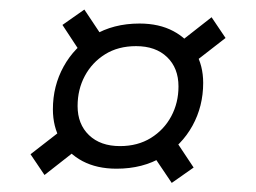

<svg xmlns="http://www.w3.org/2000/svg" viewBox="-20 -454 550 412"><path d="M114 -400.5 161 -433.5 208 -363 161 -329ZM434 -417 464 -372.5 385.5 -311.5 353 -353.5ZM395.5 -94.5 348.5 -61.5 301 -132 348 -166ZM45.5 -123 124 -184 156.5 -142 75.5 -78.5ZM279.5 -403.5Q321.5 -403.5 352 -387.2Q382.5 -371 399.2 -342.2Q416 -313.5 416 -276Q416 -226 393 -184.2Q370 -142.5 328.2 -117.2Q286.5 -92 230 -92Q188 -92 157.2 -108.2Q126.5 -124.5 110 -153.2Q93.5 -182 93.5 -219.5Q93.5 -269.5 116.5 -311.2Q139.5 -353 181.2 -378.2Q223 -403.5 279.5 -403.5ZM237.5 -140.5Q275.5 -140.5 303.8 -158Q332 -175.5 347.5 -204.5Q363 -233.5 363 -268.5Q363 -308 338.5 -331.5Q314 -355 272 -355Q233.5 -355 205.5 -337.5Q177.5 -320 162 -291Q146.5 -262 146.5 -226.5Q146.5 -187.5 171 -164Q195.5 -140.5 237.5 -140.5Z"/></svg>

Font: Newsreader 9pt
Style: Italic
Weight: 400
Italic angle: -17°
Designer: Hugues Gentile
Foundry: Production Type
Version: Version 1.003